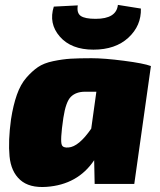

<svg xmlns="http://www.w3.org/2000/svg" viewBox="-20 -752 653 785"><path d="M462 -732 556 -717Q558 -647 505 -598Q452 -549 362 -549Q271 -549 224.5 -602.5Q178 -656 200 -725L298 -730Q293 -699 310 -687Q327 -675 371 -675Q456 -675 462 -732ZM367 0 365 -97Q298 3 170 12Q100 17 62.5 -16.5Q25 -50 19 -113Q13 -176 25 -264Q34 -322 49 -364.5Q64 -407 87.5 -434Q111 -461 135 -477.5Q159 -494 197.5 -502Q236 -510 269 -512Q302 -514 354 -514Q406 -514 487 -503.5Q568 -493 597 -482L529 0ZM374 -377H328Q291 -377 270 -356.5Q249 -336 239 -270Q225 -175 233 -159Q238 -147 260 -149Q302 -152 353 -226Z"/></svg>

Font: Exo 2.0 Black
Style: Italic
Weight: 900
Italic angle: -8°
Designer: Natanael Gama
Version: Version 1.001;PS 001.001;hotconv 1.0.70;makeotf.lib2.5.58329